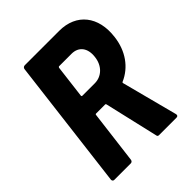

<svg xmlns="http://www.w3.org/2000/svg" viewBox="-197 -816 931 931"><g transform="rotate(-45 268.5 -350.0)"><path d="M351 0H470C479 0 483 -5 481 -14L406 -301C405 -304 406 -307 409 -308C478 -338 525 -403 535 -489C551 -615 484 -700 366 -700H130C123 -700 117 -695 116 -688L33 -12C33 -5 37 0 44 0H157C164 0 169 -5 170 -12L204 -285C204 -288 206 -290 209 -290H271C274 -290 275 -288 276 -286L340 -10C341 -3 344 0 351 0ZM245 -579H330C378 -579 406 -544 399 -488C393 -433 355 -398 308 -398H222C220 -398 218 -400 218 -403L239 -574C240 -577 242 -579 245 -579Z"/></g></svg>

Font: Barlow Semi Condensed
Style: Bold Italic
Weight: 700
Width: 4
Italic angle: -7°
Designer: Jeremy Tribby
Foundry: Tribby Type
Version: Version 1.422;hotconv 1.0.109;makeotfexe 2.5.65596